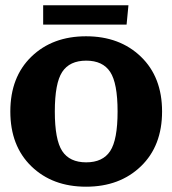

<svg xmlns="http://www.w3.org/2000/svg" viewBox="-20 -689 651 725"><path d="M512 -475Q592 -398 592 -268Q592 -138 512 -61Q432 16 305 16Q178 16 98.5 -61Q19 -138 19 -268Q19 -398 98.5 -475Q178 -552 305 -552Q432 -552 512 -475ZM215 -417.5Q187 -375 187 -268Q187 -161 215 -118.5Q243 -76 305.5 -76Q368 -76 396 -118.5Q424 -161 424 -268Q424 -375 396 -417.5Q368 -460 305.5 -460Q243 -460 215 -417.5ZM143 -596V-669H465L458 -596Z"/></svg>

Font: Andada SC
Style: Bold
Weight: 700
Designer: Carolina Giovagnoli
Foundry: Carolina Giovagnoli
Version: Version 1.003